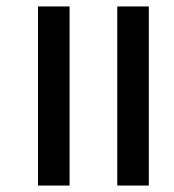

<svg xmlns="http://www.w3.org/2000/svg" viewBox="-20 -576 541 596"><path d="M98 0V-556H196V0ZM344 0V-556H442V0Z"/></svg>

Font: Noto Serif Kannada SemiBold
Style: Regular
Weight: 600
Version: Version 2.003